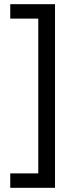

<svg xmlns="http://www.w3.org/2000/svg" viewBox="-20 -738 357 918"><path d="M29 91H163V-649H29V-718H243V160H29Z"/></svg>

Font: Noto Sans Condensed
Style: Regular
Weight: 400
Width: 3
Version: Version 2.013